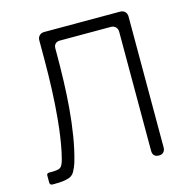

<svg xmlns="http://www.w3.org/2000/svg" viewBox="-104 -800 883 902"><g transform="rotate(-15 337.5 -349.0)"><path d="M29 -11V-45Q29 -56 41 -56H52Q85 -56 95 -63Q106 -69 114.5 -101Q123 -133 129.5 -171.5Q136 -210 140 -244.5Q144 -279 145 -291Q157 -419 157 -581V-668Q157 -682 166 -691Q175 -700 189 -700H559Q573 -700 582 -691Q591 -682 591 -668V-31Q591 -17 583 -8.5Q575 0 561 0Q530 0 530 -31V-610Q530 -624 521 -633Q512 -642 498 -642H250Q236 -642 228 -634Q220 -626 220 -612V-582Q220 -522 218 -456Q216 -390 210.5 -323.5Q205 -257 194.5 -192Q184 -127 167 -69Q160 -47 149 -28Q138 -9 114 -4Q93 2 55 2H42Q29 2 29 -11Z"/></g></svg>

Font: Higure Gothic
Style: Regular
Weight: 400
Designer: Yoshimichi Ohira
Foundry: Positype
Version: Version 1.000